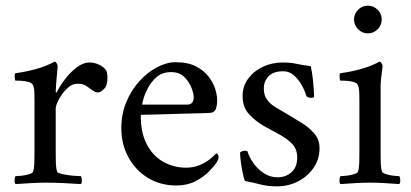

<svg xmlns="http://www.w3.org/2000/svg" viewBox="-20 -648 1452 679"><path d="M296 -427Q315 -427 332 -418.5Q349 -410 356 -398Q358 -394 359 -387Q360 -380 360 -372Q360 -345 347.5 -333Q335 -321 327 -321Q317 -321 308 -328Q299 -335 291 -340Q284 -345 276.5 -348.5Q269 -352 255 -352Q234 -352 216.5 -334.5Q199 -317 188 -296Q177 -275 177 -264V-113Q177 -91 177.5 -72Q178 -53 182 -41Q184 -36 202 -32Q220 -28 240 -26.5Q260 -25 266 -25Q269 -21 269.5 -11Q270 -1 266 3Q236 1 205 -0.5Q174 -2 145 -2Q117 -2 91 -0.5Q65 1 35 3Q31 -1 31.5 -11Q32 -21 35 -25Q41 -25 55.5 -26.5Q70 -28 83 -32Q96 -36 97 -41Q101 -53 101.5 -72Q102 -91 102 -113V-295Q102 -305 101.5 -321Q101 -337 97 -346Q94 -355 80 -358.5Q66 -362 52 -362.5Q38 -363 34 -363Q33 -365 32 -375Q31 -385 34 -389Q72 -394 108 -404Q144 -414 173 -430Q177 -430 180.5 -424Q184 -418 184 -414Q184 -411 182 -391Q180 -371 178.5 -350.5Q177 -330 177 -324Q177 -321 178.5 -321Q180 -321 181 -322Q191 -343 209.5 -367.5Q228 -392 251 -409.5Q274 -427 296 -427Z M478 -242Q477 -180 499 -138Q521 -96 558 -75.5Q595 -55 638 -55Q665 -55 687 -64.5Q709 -74 724 -86.5Q739 -99 745 -106Q746 -106 749.5 -102.5Q753 -99 753 -93Q753 -85 747 -75Q738 -61 719 -41.5Q700 -22 671 -7Q642 8 604 8Q547 8 503 -19Q459 -46 434 -92Q409 -138 409 -195Q409 -244 426.5 -286.5Q444 -329 472.5 -360.5Q501 -392 535 -410Q569 -428 601 -428Q645 -428 673.5 -413Q702 -398 718.5 -376Q735 -354 741.5 -332Q748 -310 748 -295Q748 -274 743 -262Q738 -250 724 -249Q715 -248 688.5 -247.5Q662 -247 628 -246Q594 -245 561 -244Q528 -243 505 -242.5Q482 -242 478 -242ZM483 -278H642Q651 -278 657.5 -283Q664 -288 665 -301Q666 -313 658 -335Q650 -357 632.5 -375Q615 -393 585 -393Q554 -393 534 -375.5Q514 -358 502.5 -335.5Q491 -313 486.5 -295.5Q482 -278 483 -278Z M979 -427Q1008 -427 1027.5 -422.5Q1047 -418 1079 -414Q1084 -392 1087 -362.5Q1090 -333 1091 -307Q1091 -302 1081 -302Q1077 -302 1072.5 -303Q1068 -304 1064 -307Q1059 -325 1047.5 -346Q1036 -367 1019.5 -381.5Q1003 -396 982 -396Q947 -396 930 -378.5Q913 -361 913 -335Q913 -310 925 -294.5Q937 -279 956.5 -267.5Q976 -256 998 -243Q1020 -230 1046 -214Q1072 -198 1091 -176.5Q1110 -155 1110 -124Q1110 -85 1089 -54.5Q1068 -24 1034 -6.5Q1000 11 960 11Q926 11 902 4.5Q878 -2 846 -8Q842 -19 838 -38Q834 -57 831.5 -77Q829 -97 829 -109Q837 -115 847 -115Q852 -115 855 -113Q861 -93 876 -71.5Q891 -50 913 -35.5Q935 -21 961 -21Q991 -21 1011 -39Q1031 -57 1031 -91Q1031 -121 1013 -139.5Q995 -158 968 -172.5Q941 -187 912 -203Q883 -220 860.5 -244.5Q838 -269 838 -308Q838 -344 858.5 -371Q879 -398 911 -412.5Q943 -427 979 -427Z M1232 -579Q1232 -599 1246.5 -613.5Q1261 -628 1281 -628Q1301 -628 1315.5 -613.5Q1330 -599 1330 -579Q1330 -559 1315.5 -544.5Q1301 -530 1281 -530Q1261 -530 1246.5 -544.5Q1232 -559 1232 -579ZM1326 -113Q1326 -91 1326.5 -72Q1327 -53 1331 -41Q1333 -36 1345.5 -32Q1358 -28 1372 -26.5Q1386 -25 1392 -25Q1395 -21 1395.5 -11Q1396 -1 1392 3Q1362 1 1339.5 -0.5Q1317 -2 1288 -2Q1260 -2 1237 -0.5Q1214 1 1184 3Q1180 -1 1180.5 -11Q1181 -21 1184 -25Q1190 -25 1204.5 -26.5Q1219 -28 1232 -32Q1245 -36 1246 -41Q1250 -53 1250.5 -72Q1251 -91 1251 -113V-295Q1251 -305 1250.5 -321Q1250 -337 1246 -346Q1243 -355 1229 -358.5Q1215 -362 1201 -362.5Q1187 -363 1183 -363Q1182 -365 1181 -375Q1180 -385 1183 -389Q1221 -394 1257 -404Q1293 -414 1322 -430Q1326 -430 1329.5 -424Q1333 -418 1333 -414Q1333 -411 1331 -397Q1329 -383 1327.5 -369Q1326 -355 1326 -350Z"/></svg>

Font: Amiri Quran
Style: Regular
Weight: 400
Designer: Khaled Hosny
Version: Version 0.117